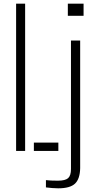

<svg xmlns="http://www.w3.org/2000/svg" viewBox="-20 -820 534 1043"><path d="M67.5 0V-800H116.5V0ZM164 0V-45.5H297V0ZM348.5 -734V-800H434V-734ZM296 203Q283.5 203 263.2 201.5Q243 200 229.5 198V158.5Q242 160 258.2 160.8Q274.5 161.5 294 161.5Q334.5 161.5 350 147.8Q365.5 134 365.5 98V-600H415.5V93Q414.5 151.5 387.8 177.2Q361 203 296 203Z"/></svg>

Font: Big Shoulders Stencil Text Thin ExtraLight
Style: Regular
Weight: 250
Version: Version 2.001